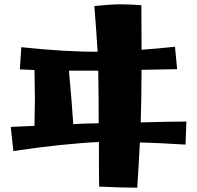

<svg xmlns="http://www.w3.org/2000/svg" viewBox="-20 -824 915 891"><path d="M440 42Q439 -13 439 -165Q270 -157 42 -123L30 -235L140 -240Q142 -328 142 -368Q142 -409 140 -499L72 -502L79 -605Q286 -583 433 -584Q428 -666 418 -796Q493 -804 540 -804Q580 -804 636 -800L637 -593Q715 -599 792 -607L802 -503L637 -500Q636 -340 633 -256Q773 -260 845 -260L841 -153Q709 -161 629 -163Q625 -76 617 47Q553 47 440 42ZM438 -252Q438 -367 436 -496H300Q313 -354 320 -248Q364 -251 438 -252Z"/></svg>

Font: Otomanopee
Style: Regular
Weight: 400
Designer: Das Ende der Wildnis
Foundry: Gutenberg Labo
Version: Version 3.000